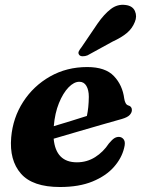

<svg xmlns="http://www.w3.org/2000/svg" viewBox="-20 -755 579 789"><path d="M490 -146.5Q480 -105 447.8 -68.5Q415.5 -32 360.2 -9.2Q305 13.5 226.5 13.5Q114 13.5 66 -41.5Q18 -96.5 26 -190.5Q33 -271 75.2 -336.5Q117.5 -402 185.8 -440.8Q254 -479.5 338.5 -479.5Q413 -479.5 448.2 -442.2Q483.5 -405 490.5 -350Q492 -339.5 496 -331.8Q500 -324 506.5 -322Q522 -318 522 -303Q522 -292.5 513.2 -282.8Q504.5 -273 480.5 -266Q451.5 -258 402.2 -243.8Q353 -229.5 298.8 -213.8Q244.5 -198 200.5 -185Q209.5 -88 296 -88Q337 -88 370.8 -109.2Q404.5 -130.5 427.5 -165.5Q441 -181.5 449.8 -187Q458.5 -192.5 469 -192.5Q481.5 -192 489 -181.2Q496.5 -170.5 490 -146.5ZM306 -419Q284 -419 261.5 -395.8Q239 -372.5 222.2 -331.2Q205.5 -290 201 -236.5Q235 -246.5 271.8 -258Q308.5 -269.5 337 -278.5Q344.5 -312 345 -357Q345 -385 335 -402Q325 -419 306 -419ZM381.5 -659Q408 -697 435.5 -718Q463 -739 496 -734.5Q525 -731 534.5 -709.5Q544 -688 534 -664.5Q523.5 -638 501.5 -619.5Q479.5 -601 442.5 -584L339.5 -527.5Q329.5 -523.5 319.5 -523.8Q309.5 -524 305.5 -529.5Q300 -536.5 304 -544.5Q308 -552.5 315 -561Z"/></svg>

Font: Fraunces 9pt S000
Style: Bold Italic
Weight: 700
Italic angle: -16°
Version: Version 1.000; ttfautohint (v1.8.3)